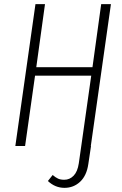

<svg xmlns="http://www.w3.org/2000/svg" viewBox="-20 -704 587 926"><path d="M418 0H419L406 87Q398 143 366.5 172.5Q335 202 291 202Q246 202 211 169L234 140Q248 152 260 157.5Q272 163 290 163Q316 163 335 143.5Q354 124 360 84L372 0L420 -339H149L101 0H54L151 -684H197L155 -380H426L468 -684H515Z"/></svg>

Font: Fira Sans Extra Condensed ExtraLight
Style: Italic
Weight: 275
Width: 3
Italic angle: -8°
Designer: Carrois Corporate & Edenspiekermann AG
Foundry: Carrois Corporate GbR & Edenspiekermann AG
Version: Version 4.203